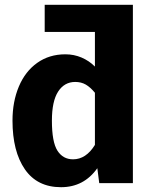

<svg xmlns="http://www.w3.org/2000/svg" viewBox="-20 -762 634 799"><path d="M533 0H393L385 -62Q329 17 234 17Q135 17 83.5 -57.5Q32 -132 32 -260Q32 -339 58.5 -402Q85 -465 135 -500.5Q185 -536 252 -536Q288 -536 319.5 -522.5Q351 -509 375 -485V-629H166V-742H533ZM375 -159V-376Q356 -399 337 -410Q318 -421 293 -421Q248 -421 222 -381Q196 -341 196 -260Q196 -171 219 -135Q242 -99 284 -99Q338 -99 375 -159Z"/></svg>

Font: FiraGOUPP
Style: Bold
Weight: 700
Designer: bBox Type
Foundry: bBox Type GmbH
Version: Version 1.001